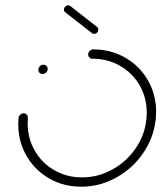

<svg xmlns="http://www.w3.org/2000/svg" viewBox="-20 -705 614 725"><path d="M124.8 -441.1Q124.8 -448.9 130.4 -454.8Q135.9 -460.7 143.7 -460.7Q150.7 -460.7 155.4 -455.9Q160 -451.1 160 -444.4Q160 -436.7 154.1 -431.1Q148.1 -425.6 140.4 -425.6Q133.7 -425.6 129.3 -430Q124.8 -434.4 124.8 -441.1ZM313 -499.6Q313 -507.4 318.7 -513Q324.4 -518.5 331.9 -518.5Q398.5 -518.5 453 -487.2Q507.4 -455.9 538.5 -401.9Q569.6 -347.8 569.6 -282.2Q569.6 -271.1 568.5 -259.3Q562.2 -188.9 522.2 -129.3Q482.2 -69.6 419.6 -34.8Q357 0 286.7 0Q220 0 165.6 -31.3Q111.1 -62.6 80 -116.7Q48.9 -170.7 48.9 -236.3Q48.9 -247.8 50 -259.3Q50.7 -266.7 56.5 -271.9Q62.2 -277 69.3 -277Q76.7 -277 81.3 -271.7Q85.9 -266.3 85.2 -259.3Q84.4 -252.6 84.4 -239.6Q84.4 -183 111.3 -136.1Q138.1 -89.3 185.2 -62.2Q232.2 -35.2 289.6 -35.2Q350.7 -35.2 404.8 -65.2Q458.9 -95.2 493.5 -146.7Q528.1 -198.1 533.3 -259.3Q534.1 -265.9 534.1 -279.6Q534.1 -336.3 507.2 -382.8Q480.4 -429.3 433.5 -456.3Q386.7 -483.3 328.9 -483.3Q321.9 -483.3 317.4 -488Q313 -492.6 313 -499.6ZM221.5 -668.9Q221.5 -675.2 226.3 -680Q231.1 -684.8 237.4 -684.8Q242.2 -684.8 245.9 -681.9L346.3 -603.3Q351.1 -599.6 351.1 -593.7Q351.1 -587 346.5 -582Q341.9 -577 335.2 -577Q330 -577 327 -580L226.7 -658.5Q221.5 -661.9 221.5 -668.9Z"/></svg>

Font: 26F Galaxy Sans Light
Style: Italic
Weight: 300
Italic angle: -5°
Designer: C₂₉H₂₅N₃O₅
Version: Version 1.200